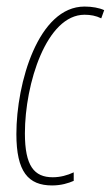

<svg xmlns="http://www.w3.org/2000/svg" viewBox="-20 -556 338 586"><path d="M139 10C167 10 189 3 205 -4V-30C186 -21 164 -15 141 -15C84 -15 56 -50 56 -149C56 -301 122 -511 238 -511C256 -511 273 -508 289 -500L298 -525C283 -532 261 -536 238 -536C97 -536 30 -303 30 -147C30 -32 66 10 139 10Z"/></svg>

Font: Noto Sans ExtraCondensed Thin
Style: Italic
Weight: 100
Width: 2
Italic angle: -12°
Designer: Monotype Design Team
Foundry: Monotype Imaging Inc.
Version: Version 2.013